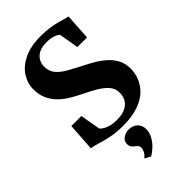

<svg xmlns="http://www.w3.org/2000/svg" viewBox="-302 -844 1204 1204"><g transform="rotate(-45 300.0 -241.5)"><path d="M286.5 11Q226.5 11 178.5 0.5Q130.5 -10 96.8 -20.8Q63 -31.5 45.5 -33L58 -218H146.5L170.5 -83Q178 -73.5 193.8 -64.2Q209.5 -55 232.5 -48.8Q255.5 -42.5 284.5 -42.5Q333 -42.5 362.8 -56.8Q392.5 -71 406.5 -95.5Q420.5 -120 420.5 -150.5Q420.5 -188 397.5 -215Q374.5 -242 335 -265.5Q295.5 -289 245 -313Q215.5 -327.5 182 -347Q148.5 -366.5 119 -394Q89.5 -421.5 70.8 -459.5Q52 -497.5 52 -549.5Q52 -602.5 82 -649Q112 -695.5 171.8 -724.2Q231.5 -753 321 -753Q363.5 -753 397.5 -748Q431.5 -743 457.5 -736Q483.5 -729 502 -723.5Q520.5 -718 531 -717L520.5 -541.5H435L412.5 -672Q408 -678 395.2 -684.5Q382.5 -691 363.5 -695.8Q344.5 -700.5 320 -700Q278.5 -700 252.2 -686.8Q226 -673.5 213.2 -651Q200.5 -628.5 200.5 -601Q200.5 -559 225.5 -530.5Q250.5 -502 291.2 -479.8Q332 -457.5 378 -433.5Q409.5 -418 444 -398Q478.5 -378 508.5 -351.5Q538.5 -325 557.2 -290.5Q576 -256 576 -210Q576 -171 561 -131.8Q546 -92.5 512.8 -60.2Q479.5 -28 423.8 -8.5Q368 11 286.5 11ZM376.5 129Q376 161 359.2 189.5Q342.5 218 319.5 238.8Q296.5 259.5 278.5 270H276.5L241 252L240 246Q253.5 238 263 220.5Q272.5 203 272.5 191.5Q272.5 176 266.2 168.2Q260 160.5 249.5 153.5Q240 146.5 232.2 136.2Q224.5 126 224.5 109Q224.5 88.5 236.5 75.8Q248.5 63 264.8 57.2Q281 51.5 293 51.5H296.5Q331.5 51.5 354 72.2Q376.5 93 376.5 129Z"/></g></svg>

Font: Merriweather 60pt ExtraBold
Style: Regular
Weight: 800
Version: Version 2.100